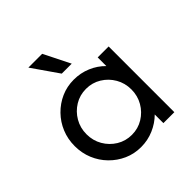

<svg xmlns="http://www.w3.org/2000/svg" viewBox="-167 -730 861 861"><g transform="rotate(-45 264.0 -299.0)"><path d="M245.1 5.6Q202.1 5.6 164.6 -11.1Q127.1 -27.8 98.3 -57.3Q69.4 -86.8 53.5 -125.3Q37.5 -163.9 37.5 -208.3Q37.5 -252.8 53.5 -291.3Q69.4 -329.9 98.3 -359.4Q127.1 -388.9 164.6 -405.6Q202.1 -422.2 245.1 -422.2Q288.2 -422.2 326 -406.2Q363.9 -390.3 391.7 -361.8V-416.7H461.1V0H391.7V-54.9Q363.9 -27.1 326 -10.8Q288.2 5.6 245.1 5.6ZM254.9 -62.5Q294.4 -62.5 326.7 -82.3Q359 -102.1 378.1 -135.1Q397.2 -168.1 397.2 -208.3Q397.2 -248.6 378.1 -281.6Q359 -314.6 326.7 -334.4Q294.4 -354.2 254.9 -354.2Q215.3 -354.2 183 -334.4Q150.7 -314.6 131.6 -281.6Q112.5 -248.6 112.5 -208.3Q112.5 -168.1 131.6 -135.1Q150.7 -102.1 183 -82.3Q215.3 -62.5 254.9 -62.5ZM226.4 -479.2 139.6 -604.2H227.1L289.6 -479.2Z"/></g></svg>

Font: Afacad Flux
Style: Regular
Weight: 400
Designer: Kristian Moeller
Foundry: Dicotype
Version: Version 1.100